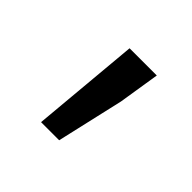

<svg xmlns="http://www.w3.org/2000/svg" viewBox="-77 -771 404 404"><g transform="rotate(45 124.5 -569.0)"><path d="M82 -448.7 103.8 -690.3H184.8L170.2 -598.4L135.9 -448.7Z"/></g></svg>

Font: Source Sans 3
Style: Regular
Weight: 200
Designer: Paul D. Hunt
Foundry: Adobe
Version: Version 3.046;hotconv 1.0.118;makeotfexe 2.5.65603